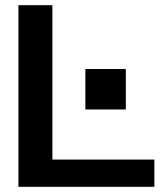

<svg xmlns="http://www.w3.org/2000/svg" viewBox="-20 -720 647 740"><path d="M51 0V-700H182V-105H575V0ZM309 -298V-454H465V-298Z"/></svg>

Font: Panamera
Style: Bold
Weight: 700
Designer: Bastien Sozeau
Foundry: NBR — Bastien Sozeau
Version: Version 3.002; ttfautohint (v1.8.4.7-5d5b);gftools[0.9.33]